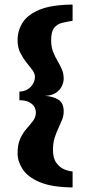

<svg xmlns="http://www.w3.org/2000/svg" viewBox="-20 -685 383 841"><path d="M298 136Q207 135 154.5 113Q102 91 79.5 56.5Q57 22 57 -13Q57 -53 69 -78.5Q81 -104 97 -122Q113 -140 125 -156Q137 -172 137 -192Q137 -208 128.5 -220Q120 -232 104.5 -239Q89 -246 65 -246V-284Q84 -284 99.5 -293Q115 -302 124 -317Q133 -332 133 -349Q133 -363 121.5 -378.5Q110 -394 95.5 -412Q81 -430 69 -453.5Q57 -477 57 -509Q57 -550 78.5 -585Q100 -620 152 -642Q204 -664 298 -665V-594Q273 -590 251 -584.5Q229 -579 216.5 -562Q204 -545 204 -509Q204 -480 212.5 -458.5Q221 -437 231.5 -419Q242 -401 250.5 -382.5Q259 -364 259 -340Q259 -326 251.5 -309Q244 -292 226.5 -279.5Q209 -267 178 -265Q212 -263 235.5 -248.5Q259 -234 259 -197Q259 -178 252 -160.5Q245 -143 236 -124Q227 -105 219.5 -82Q212 -59 212 -28Q212 8 227 28.5Q242 49 262 57Q282 65 298 66Z"/></svg>

Font: Alumni Sans Thin ExtraBold
Style: Regular
Weight: 800
Version: Version 1.018